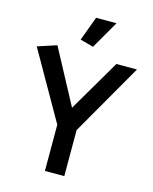

<svg xmlns="http://www.w3.org/2000/svg" viewBox="-131 -986 856 1072"><g transform="rotate(15 297.0 -450.0)"><path d="M346 0V-266L584 -680H465L289 -380L120 -696L10 -660L234 -267V0ZM314 -739 407 -900H289L237 -760Z"/></g></svg>

Font: Catamaran Thin SemiBold
Style: Regular
Weight: 600
Version: Version 2.000